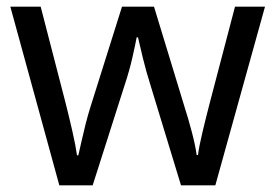

<svg xmlns="http://www.w3.org/2000/svg" viewBox="-20 -557 826 576"><path d="M431 -303Q418 -344 408.5 -383.5Q399 -423 394 -445H390Q386 -423 377 -383.5Q368 -344 354 -302L258 -1H158L11 -537H102L176 -251Q187 -208 197 -164Q207 -120 211 -91H215Q219 -108 224.5 -133Q230 -158 237 -185.5Q244 -213 251 -235L346 -537H442L534 -235Q545 -201 555.5 -161Q566 -121 570 -92H574Q577 -117 587.5 -161Q598 -205 610 -251L685 -537H775L626 -1H523Z"/></svg>

Font: Noto Sans Hanunoo
Style: Regular
Weight: 400
Designer: Monotype Design Team
Foundry: Monotype Imaging Inc.
Version: Version 2.003; ttfautohint (v1.8.4.7-5d5b)